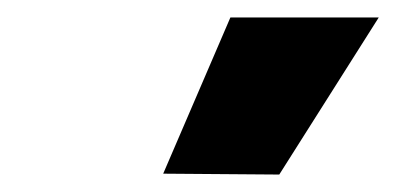

<svg xmlns="http://www.w3.org/2000/svg" viewBox="-20 -799 454 220"><path d="M300 -599 167 -600 244 -779H414Z"/></svg>

Font: Be Vietnam Pro Black
Style: Italic
Weight: 900
Italic angle: -12°
Designer: Lam Bao, Tony Le, Vietanh Nguyen
Foundry: Yellow Type Foundry
Version: Version 1.002; ttfautohint (v1.8.3)